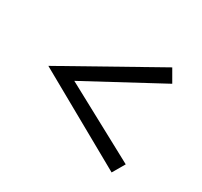

<svg xmlns="http://www.w3.org/2000/svg" viewBox="-110 -719 818 779"><g transform="rotate(30 298.5 -329.0)"><path d="M491.7 -83 53.2 -329.1 491.7 -575.2 524.9 -517.6 174.8 -329.1 524.9 -140.1Z"/></g></svg>

Font: Acari Sans
Style: Italic
Weight: 400
Italic angle: -13°
Designer: Alfredo Marco Pradil and Stefan Peev
Foundry: Hanken Design Co.
Version: Version 1.045;January 11, 2019;FontCreator 11.5.0.2425 64-bi